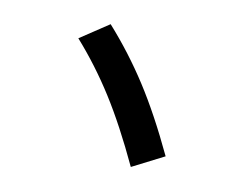

<svg xmlns="http://www.w3.org/2000/svg" viewBox="-90 -828 1181 926"><g transform="rotate(15 500.0 -365.0)"><path d="M223 -579 356 -685Q474 -574 572.5 -447Q671 -320 777 -138L628 -45Q524 -225 429 -349.5Q334 -474 223 -579Z"/></g></svg>

Font: M PLUS 1p ExtraBold
Style: Regular
Weight: 800
Version: Version 1.062